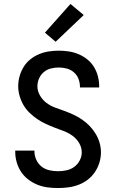

<svg xmlns="http://www.w3.org/2000/svg" viewBox="-20 -938 590 970"><path d="M273 12Q246 12 219.5 8.5Q193 5 168.5 -5Q144 -15 122.5 -31.5Q101 -48 86.5 -70Q72 -92 64.5 -118Q57 -144 57 -170V-177H154V-173Q154 -151 163.5 -130.5Q173 -110 190 -96.5Q207 -83 229 -78Q251 -73 273 -73Q294 -73 315.5 -77.5Q337 -82 354.5 -94.5Q372 -107 382.5 -127Q393 -147 393 -168Q393 -193 380 -215Q367 -237 346.5 -252Q326 -267 303 -275.5Q280 -284 256.5 -293Q233 -302 210.5 -312.5Q188 -323 167.5 -337Q147 -351 129 -368.5Q111 -386 98.5 -407.5Q86 -429 79 -453.5Q72 -478 72 -503Q72 -528 79 -553Q86 -578 99.5 -600Q113 -622 133 -638Q153 -654 176.5 -664Q200 -674 225.5 -678Q251 -682 277 -682Q303 -682 328.5 -678Q354 -674 377.5 -664Q401 -654 421 -638Q441 -622 454.5 -600Q468 -578 474.5 -553Q481 -528 481 -502V-496H384V-499Q384 -520 376.5 -539.5Q369 -559 353.5 -572.5Q338 -586 318 -591.5Q298 -597 277 -597Q257 -597 237 -592Q217 -587 201.5 -574Q186 -561 177.5 -542Q169 -523 169 -502Q169 -478 182 -455.5Q195 -433 215 -418Q235 -403 258.5 -394.5Q282 -386 305.5 -377.5Q329 -369 351.5 -358.5Q374 -348 394.5 -334Q415 -320 432.5 -302Q450 -284 463 -262.5Q476 -241 483 -217Q490 -193 490 -168Q490 -142 482 -116Q474 -90 459 -68Q444 -46 423 -30Q402 -14 377 -4.5Q352 5 325.5 8.5Q299 12 273 12ZM261 -727 207 -773 336 -918 403 -862Z"/></svg>

Font: Lode Dark
Style: Bold
Weight: 700
Monospace: yes
Designer: Belleve Invis
Foundry: Belleve Invis
Version: Version 29.2.0; ttfautohint (v1.8.3)